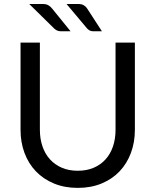

<svg xmlns="http://www.w3.org/2000/svg" viewBox="-20 -929 776 958"><path d="M368 -77Q412.5 -77 447.5 -92Q482.5 -107 506.8 -134Q531 -161 543.8 -198.5Q556.5 -236 556.5 -281V-716.5H653V-281Q653 -219 633.2 -166Q613.5 -113 576.8 -74.2Q540 -35.5 487 -13.5Q434 8.5 368 8.5Q302 8.5 249 -13.5Q196 -35.5 159 -74.2Q122 -113 102.2 -166Q82.5 -219 82.5 -281V-716.5H179V-281.5Q179 -236.5 191.8 -199Q204.5 -161.5 228.8 -134.5Q253 -107.5 288.2 -92.2Q323.5 -77 368 -77ZM371 -909Q387 -909 397.2 -903.2Q407.5 -897.5 414.5 -887L488.5 -773H445.5Q435.5 -773 428.8 -776.2Q422 -779.5 415 -786.5L312 -909ZM194 -909Q210 -909 220.5 -903.2Q231 -897.5 239.5 -887L332 -773H284Q274 -773 266.2 -776.2Q258.5 -779.5 250.5 -786.5L126 -909Z"/></svg>

Font: Lato 2
Style: Regular
Weight: 400
Designer: Lukasz Dziedzic with Adam Twardoch and Botio Nikoltchev
Foundry: tyPoland Lukasz Dziedzic
Version: Version 2.015; 2015-08-06; http://www.latofonts.com/